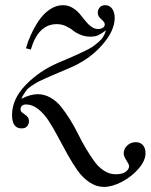

<svg xmlns="http://www.w3.org/2000/svg" viewBox="-20 -488 587 748"><path d="M482.9 159.2Q482.9 152.8 472.4 136.7Q461.9 120.6 461.9 109.9Q461.9 91.8 475.6 78.9Q489.3 65.9 508.8 65.9Q526.4 65.9 536.6 77.4Q546.9 88.9 546.9 108.9Q546.9 137.7 520 168.9Q493.2 200.2 455.1 220.2Q417 240.2 384.8 240.2Q355.5 240.2 328.9 222.4Q302.2 204.6 282.2 176.3Q262.2 147.9 243.2 113.8Q224.1 79.6 206.1 45.4Q188 11.2 169.7 -17.1Q151.4 -45.4 128.7 -63.2Q106 -81.1 81.1 -81.1Q71.3 -81.1 65.7 -75.9Q60.1 -70.8 60.1 -62Q60.1 -53.7 68.1 -48.3Q76.2 -43 84.5 -35.6Q92.8 -28.3 92.8 -16.1Q92.8 -4.4 85.7 3.9Q78.6 12.2 64 12.2Q26.9 12.2 26.9 -40Q26.9 -101.6 79.3 -156.2Q131.8 -210.9 206.1 -243.2Q245.6 -259.8 262.2 -267.1Q278.8 -274.4 304.2 -286.4Q329.6 -298.3 339.8 -305.4Q350.1 -312.5 363 -323.5Q376 -334.5 382.3 -345.2Q388.7 -356 393.1 -370.1Q374 -356 362.1 -350.6Q350.1 -345.2 332 -345.2Q311 -345.2 293 -352.8Q274.9 -360.4 263.9 -369.6Q252.9 -378.9 236.3 -386.5Q219.7 -394 201.2 -394Q128.9 -394 100.1 -294.9L81.1 -299.8Q87.9 -324.7 99.9 -351.3Q111.8 -377.9 129.6 -405.3Q147.5 -432.6 172.6 -450.2Q197.8 -467.8 225.1 -467.8Q244.6 -467.8 261.2 -458.3Q277.8 -448.7 289.6 -435.1Q301.3 -421.4 311.8 -407.7Q322.3 -394 335.2 -384.5Q348.1 -375 361.8 -375Q372.6 -375 380.4 -379.6Q388.2 -384.3 388.2 -393.1Q388.2 -401.4 374.5 -413.1Q360.8 -424.8 360.8 -438Q360.8 -449.7 368.2 -458.7Q375.5 -467.8 390.1 -467.8Q407.2 -467.8 417 -453.9Q426.8 -439.9 426.8 -418Q426.8 -367.7 376.5 -311Q326.2 -254.4 249 -222.2Q211.9 -206.5 192.6 -198.2Q173.3 -189.9 151.9 -180.4Q130.4 -170.9 120.6 -164.8Q110.8 -158.7 100.3 -151.9Q89.8 -145 84.2 -137.7Q78.6 -130.4 73.7 -122.8Q68.8 -115.2 63 -103Q98.6 -121.1 127 -121.1Q152.8 -121.1 176.5 -107.7Q200.2 -94.2 217.8 -72.3Q235.4 -50.3 252.9 -22.2Q270.5 5.9 284.7 34.9Q298.8 64 315.7 92Q332.5 120.1 348.6 142.1Q364.7 164.1 386 177.5Q407.2 190.9 430.2 190.9Q456.5 190.9 469.7 181.2Q482.9 171.4 482.9 159.2Z"/></svg>

Font: Flanker Steampunk
Style: Italic
Weight: 400
Italic angle: -12°
Designer: Alexey Kryukov, Leonardo Di Lena
Foundry: Alexey Kryukov, Leonardo Di Lena
Version: 1.210